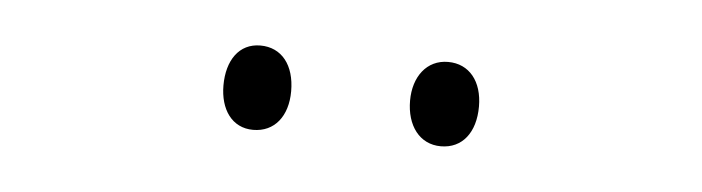

<svg xmlns="http://www.w3.org/2000/svg" viewBox="-24 -749 589 161"><g transform="rotate(5 271.0 -668.5)"><path d="M163 -668C163 -648 173 -633 191 -633C209 -633 220 -647 220 -668C220 -690 209 -704 191 -704C173 -704 163 -689 163 -668ZM320 -669C320 -648 331 -633 349 -633C367 -633 378 -647 378 -669C378 -690 367 -704 349 -704C331 -704 320 -689 320 -669Z"/></g></svg>

Font: Noto Sans Thai Looped Condensed ExtraLight
Style: Regular
Weight: 200
Width: 3
Designer: Sasikarn Vongin, Ben Mitchell
Foundry: The Fontpad Ltd
Version: Version 1.001